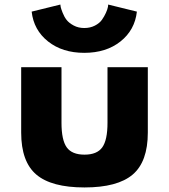

<svg xmlns="http://www.w3.org/2000/svg" viewBox="-20 -808 742 843"><path d="M455 -788 581 -757Q572 -676 509 -626Q446 -576 350 -576Q254 -576 191 -626Q128 -676 119 -757L245 -788Q245 -784 246.5 -777Q248 -770 255 -752Q262 -734 272.5 -720.5Q283 -707 303.5 -696Q324 -685 350 -685Q376 -685 396.5 -695.5Q417 -706 427.5 -721Q438 -736 445 -751.5Q452 -767 454 -778ZM73 -513V-226Q73 -98 139.5 -41.5Q206 15 351 15Q496 15 562.5 -41.5Q629 -98 629 -226V-513H452V-269Q452 -193 429 -161Q406 -129 351 -129Q296 -129 273 -161Q250 -193 250 -269V-513Z"/></svg>

Font: Hussar
Style: BoldWeb
Weight: 700
Foundry: Cannot Into Space Fonts
Version: Version 2.00